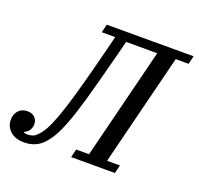

<svg xmlns="http://www.w3.org/2000/svg" viewBox="-162 -833 1015 981"><g transform="rotate(20 345.5 -343.0)"><path d="M64 12Q17 12 -10.5 -12.5Q-38 -37 -38 -75Q-38 -105 -20 -124.5Q-2 -144 28 -144Q54 -144 68.5 -129.5Q83 -115 83 -92Q83 -78 75 -62.5Q67 -47 47 -39V-36Q54 -32 68 -32Q82 -32 95 -36.5Q108 -41 120 -54Q137 -71 153 -99.5Q169 -128 188 -180.5Q207 -233 230.5 -315Q254 -397 286 -522L319 -653H246L257 -698H729L718 -653H648L496 -45H566L555 0H317L328 -45H398L549 -649H380L348 -525Q314 -394 289.5 -308Q265 -222 244 -167Q223 -112 204.5 -80.5Q186 -49 164 -27Q144 -7 118.5 2.5Q93 12 64 12Z"/></g></svg>

Font: IBM Plex Serif Text
Style: Italic
Weight: 450
Italic angle: -14°
Designer: Mike Abbink, Paul van der Laan, Pieter van Rosmalen
Foundry: Bold Monday
Version: Version 3.001